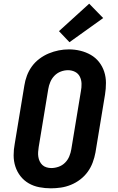

<svg xmlns="http://www.w3.org/2000/svg" viewBox="-20 -1014 640 1042"><path d="M256 8Q224 8 193 2Q162 -4 136 -19Q110 -34 91.5 -57.5Q73 -81 63.5 -110Q54 -139 54 -171Q54 -203 60 -234L112 -549Q116 -576 126 -603Q136 -630 153 -653.5Q170 -677 194 -695Q218 -713 244.5 -724Q271 -735 298.5 -740.5Q326 -746 354 -746Q386 -746 416.5 -738.5Q447 -731 473 -716Q499 -701 517.5 -677.5Q536 -654 545.5 -625Q555 -596 555 -564Q555 -532 550 -501L498 -186Q493 -159 483 -132Q473 -105 456 -81.5Q439 -58 415.5 -40Q392 -22 365 -11Q338 0 310.5 4Q283 8 256 8ZM258 -102Q278 -102 298 -109Q318 -116 333 -131Q348 -146 356 -165.5Q364 -185 367 -204L419 -519Q423 -539 422.5 -559.5Q422 -580 413.5 -597.5Q405 -615 387.5 -624Q370 -633 349 -633Q329 -633 309.5 -625.5Q290 -618 275.5 -603Q261 -588 253 -569Q245 -550 242 -531L190 -216Q188 -203 187 -189.5Q186 -176 188 -163Q190 -150 195.5 -138.5Q201 -127 210 -118.5Q219 -110 232 -106Q245 -102 258 -102ZM357 -785 300 -845 464 -994 540 -916Z"/></svg>

Font: Iosevka Curly Slab XBdEx
Style: Italic
Weight: 800
Width: 7
Italic angle: -9°
Monospace: yes
Designer: Belleve Invis
Foundry: Belleve Invis
Version: Version 11.1.0; ttfautohint (v1.8.3)